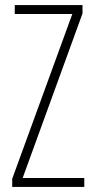

<svg xmlns="http://www.w3.org/2000/svg" viewBox="-20 -734 371 754"><path d="M311 0V-35H69L304 -681V-714H38V-679H264L28 -32V0Z"/></svg>

Font: Noto Sans Sinhala UI ExtraCondensed ExtraLight
Style: Regular
Weight: 200
Width: 2
Designer: Jelle Bosma - Monotype Design Team
Foundry: Monotype Imaging Inc.
Version: Version 2.006